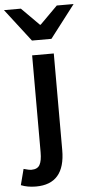

<svg xmlns="http://www.w3.org/2000/svg" viewBox="-116 -780 497 1022"><g transform="rotate(-5 132.0 -269.0)"><path d="M34.2 206.1Q-11.2 206.1 -45.9 191.9L-23.9 106.9Q3.9 115.2 18.1 115.2Q49.8 115.2 62 93.8Q74.2 72.3 74.2 26.9V-491.2H189.9V24.9Q189.9 206.1 34.2 206.1ZM80.1 -569.8 -54.2 -744.1H36.1L129.9 -649.9H133.8L228 -744.1H317.9L184.1 -569.8Z"/></g></svg>

Font: Source Sans 3 Semibold
Style: Regular
Weight: 600
Designer: Paul D. Hunt
Foundry: Adobe
Version: Version 3.052;hotconv 1.1.0;makeotfexe 2.6.0